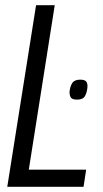

<svg xmlns="http://www.w3.org/2000/svg" viewBox="-20 -720 396 740"><path d="M8 0 119 -700H191L91 -66H312L302 0ZM248 -366Q250 -387 258.5 -400Q267 -413 289 -413Q306 -413 312 -406Q318 -399 317 -384Q315 -362 307 -349Q299 -336 277 -336Q260 -336 254 -343Q248 -350 248 -366Z"/></svg>

Font: Georama SemiCondensed
Style: Italic
Weight: 400
Width: 4
Italic angle: -9°
Designer: Jean-Baptiste Levee
Foundry: Production Type
Version: Version 1.000